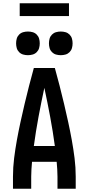

<svg xmlns="http://www.w3.org/2000/svg" viewBox="-20 -1149 540 1169"><path d="M59 0V-74Q59 -130 66 -186Q73 -242 83 -297Q93 -352 105 -407Q117 -462 130 -517Q143 -572 157 -626.5Q171 -681 186 -735H314Q329 -681 343 -626.5Q357 -572 370 -517Q383 -462 395 -407Q407 -352 417 -297Q427 -242 434 -186Q441 -130 441 -74V0H330V-74Q330 -96 328.5 -118.5Q327 -141 325 -164H175Q173 -141 171.5 -118.5Q170 -96 170 -74V0ZM186 -260H314Q302 -349 285.5 -437.5Q269 -526 250 -614Q231 -526 214.5 -437.5Q198 -349 186 -260ZM350 -813Q335 -813 321 -817Q307 -821 296.5 -831.5Q286 -842 282 -856Q278 -870 278 -885Q278 -900 282 -914Q286 -928 296.5 -938.5Q307 -949 321 -953Q335 -957 350 -957Q365 -957 379 -953Q393 -949 403.5 -938.5Q414 -928 418 -914Q422 -900 422 -885Q422 -870 418 -856Q414 -842 403.5 -831.5Q393 -821 379 -817Q365 -813 350 -813ZM150 -813Q135 -813 121 -817Q107 -821 96.5 -831.5Q86 -842 82 -856Q78 -870 78 -885Q78 -900 82 -914Q86 -928 96.5 -938.5Q107 -949 121 -953Q135 -957 150 -957Q165 -957 179 -953Q193 -949 203.5 -938.5Q214 -928 218 -914Q222 -900 222 -885Q222 -870 218 -856Q214 -842 203.5 -831.5Q193 -821 179 -817Q165 -813 150 -813ZM100 -1051V-1129H400V-1051Z"/></svg>

Font: Zed Mono
Style: Bold
Weight: 700
Monospace: yes
Designer: Belleve Invis
Foundry: Belleve Invis
Version: Version 1.0.0; ttfautohint (v1.8.4)